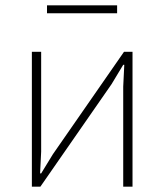

<svg xmlns="http://www.w3.org/2000/svg" viewBox="-20 -703 619 723"><path d="M100 -508H135V-132L131 -50H135L179 -122L447 -508H479V0H444V-377L448 -459H444L400 -386L132 0H100ZM157 -683H421V-653H157Z"/></svg>

Font: Plexus Sans ExtraLight
Style: Regular
Weight: 250
Version: Version 2.001;PS 002.001;hotconv 1.0.70;makeotf.lib2.5.58329